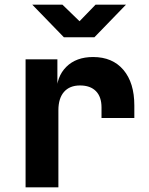

<svg xmlns="http://www.w3.org/2000/svg" viewBox="-20 -805 640 825"><path d="M89.9 0V-550H226.6V-436.5H266.9L222.4 -403.2Q222.4 -475.7 264.9 -517.8Q307.3 -560 379.9 -560Q463.3 -560 510.3 -504.7Q557.2 -449.4 557.2 -351.8V-298H416.2V-343.3Q416.2 -389 392.2 -413.4Q368.1 -437.8 323.8 -437.8Q279.3 -437.8 255.1 -410.2Q230.9 -382.6 230.9 -331.3V0ZM254.4 -645 118.6 -785H248.2L321.7 -713.8L390.7 -785H521.4L385.8 -645Z"/></svg>

Font: JetBrains Mono
Style: Regular
Weight: 400
Monospace: yes
Designer: Philipp Nurullin, Konstantin Bulenkov
Foundry: JetBrains
Version: Version 2.305